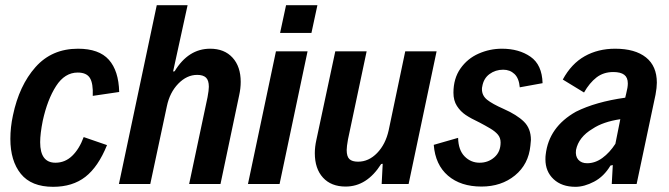

<svg xmlns="http://www.w3.org/2000/svg" viewBox="-20 -710 2581 741"><path d="M20 -174Q20 -219 30 -265Q54 -380 117 -451Q180 -522 281 -522Q362 -522 400 -479.5Q438 -437 440 -355L338 -340Q340 -388 327 -409Q314 -430 280 -430Q230 -430 196.5 -378Q163 -326 145 -244Q135 -194 135 -161Q135 -82 194 -82Q231 -82 258.5 -108.5Q286 -135 303 -181L393 -150Q359 -66 309.5 -27.5Q260 11 185 11Q101 11 60.5 -39Q20 -89 20 -174Z M585 -690H704L648 -434L654 -435Q707 -522 791 -522Q846 -522 877.5 -487.5Q909 -453 909 -394Q909 -369 903 -342L831 0H710L781 -335Q786 -362 786 -375Q786 -400 775 -410.5Q764 -421 741 -421Q701 -421 668 -387Q635 -353 624 -300L560 0H439Z M1084 -690H1205L1182 -583H1061ZM1045 -512H1167L1059 0H937Z M1557 0H1453L1457 -78L1451 -77Q1396 10 1314 10Q1258 10 1226.5 -24.5Q1195 -59 1195 -119Q1195 -143 1201 -170L1274 -512H1395L1323 -172Q1318 -144 1318 -131Q1318 -106 1328.5 -96Q1339 -86 1362 -86Q1403 -86 1435.5 -119.5Q1468 -153 1480 -207L1544 -512H1665Z M1654 -151 1748 -178Q1749 -131 1773 -106.5Q1797 -82 1831 -82Q1864 -82 1888 -103Q1912 -124 1912 -160Q1912 -178 1901.5 -190.5Q1891 -203 1871.5 -214.5Q1852 -226 1831 -237Q1797 -253 1777 -266.5Q1757 -280 1743.5 -301Q1730 -322 1730 -352Q1730 -407 1757 -445.5Q1784 -484 1827 -503Q1870 -522 1917 -522Q1983 -522 2027.5 -491Q2072 -460 2074 -389L1986 -373Q1983 -408 1965.5 -424.5Q1948 -441 1922 -441Q1892 -441 1869 -424Q1846 -407 1841 -375Q1840 -372 1840 -366Q1840 -341 1860 -325Q1880 -309 1923 -290Q1975 -267 2002 -240.5Q2029 -214 2029 -170Q2029 -164 2027 -148Q2020 -76 1967.5 -33Q1915 10 1838 10Q1758 10 1709 -32Q1660 -74 1654 -151Z M2515 -391Q2515 -372 2510 -345L2437 0H2341L2345 -73L2336 -71Q2311 -29 2273 -9Q2235 11 2201 11Q2148 11 2116.5 -18.5Q2085 -48 2085 -95Q2085 -107 2086 -113Q2098 -220 2203 -279Q2279 -317 2393 -333L2397 -350Q2403 -373 2403 -388Q2403 -411 2389 -421.5Q2375 -432 2347 -432Q2309 -432 2282 -411Q2255 -390 2234 -353L2152 -403Q2185 -464 2236.5 -493Q2288 -522 2354 -522Q2431 -522 2473 -488.5Q2515 -455 2515 -391ZM2355 -155 2374 -250Q2307 -240 2267 -213Q2213 -181 2203 -131Q2200 -107 2212 -93.5Q2224 -80 2246 -80Q2277 -80 2305 -100.5Q2333 -121 2355 -155Z"/></svg>

Font: Decalotype SemiBold Italic
Style: Regular
Weight: 600
Italic angle: -12°
Designer: Alfredo Marco Pradil
Foundry: Alfredo Marco Pradil
Version: Version 1.0